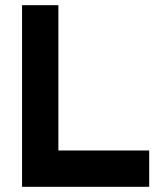

<svg xmlns="http://www.w3.org/2000/svg" viewBox="-20 -720 603 740"><path d="M555 -140H205V-700H65V0H555Z"/></svg>

Font: Righteous
Style: Regular
Weight: 400
Designer: Astigmatic (AOETI)
Foundry: Astigmatic (AOETI)
Version: Version 1.000